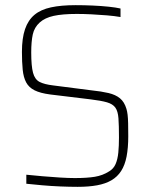

<svg xmlns="http://www.w3.org/2000/svg" viewBox="-20 -716 582 744"><path d="M281 8Q250 8 214 6.5Q178 5 144 2Q110 -1 82 -4V-39Q111 -36 145.5 -33Q180 -30 213 -28Q246 -26 270 -26Q317 -26 347.5 -31Q378 -36 403 -52Q420 -62 428 -80.5Q436 -99 438.5 -125Q441 -151 441 -183Q441 -230 439 -257.5Q437 -285 427 -299Q417 -313 394.5 -319.5Q372 -326 331 -331L174 -350Q136 -355 114 -366Q92 -377 81.5 -396.5Q71 -416 68 -445.5Q65 -475 65 -515Q65 -568 77 -603Q89 -638 113.5 -658.5Q138 -679 177.5 -687.5Q217 -696 273 -696Q306 -696 339.5 -694.5Q373 -693 401.5 -690Q430 -687 447 -683V-650Q424 -654 394.5 -656.5Q365 -659 334.5 -660.5Q304 -662 278 -662Q222 -662 188 -654.5Q154 -647 134 -629Q113 -610 107 -582.5Q101 -555 101 -513Q101 -460 108 -434Q115 -408 133.5 -398.5Q152 -389 186 -385L334 -366Q373 -362 400.5 -355.5Q428 -349 445 -335Q462 -321 470 -294Q473 -284 474.5 -271Q476 -258 476.5 -238.5Q477 -219 477 -188Q477 -143 470.5 -109.5Q464 -76 449.5 -53.5Q435 -31 412 -17.5Q389 -4 356.5 2Q324 8 281 8Z"/></svg>

Font: Saira Thin SemiCondensed
Style: Regular
Weight: 100
Width: 4
Version: Version 1.101